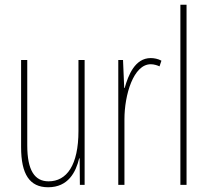

<svg xmlns="http://www.w3.org/2000/svg" viewBox="-20 -780 877 810"><path d="M337 -527H311V-228C311 -82 261 -15 185 -15C127 -15 95 -60 95 -167V-527H69V-159C69 -45 105 10 183 10C268 10 300 -54 314 -112H316L317 0H337Z M616 -535C549 -535 521 -462 506 -409H504L499 -527H479V0H505V-277C505 -380 543 -509 616 -509C630 -509 645 -504 653 -500L661 -524C647 -532 629 -535 616 -535Z M767 0V-760H741V0Z"/></svg>

Font: Noto Sans Ethiopic ExtraCondensed Thin
Style: Regular
Weight: 100
Width: 2
Designer: Monotype Design Team
Foundry: Monotype Imaging Inc.
Version: Version 2.102